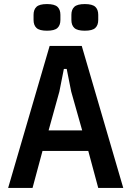

<svg xmlns="http://www.w3.org/2000/svg" viewBox="-20 -924 646 944"><path d="M463 0 414 -182H189L140 0H20L224 -698H382L586 0ZM330 -474 308 -585H294L272 -474L219 -283H384ZM211 -773Q174 -773 159.5 -786.5Q145 -800 145 -826V-851Q145 -877 159.5 -890.5Q174 -904 211 -904Q248 -904 262.5 -890.5Q277 -877 277 -851V-826Q277 -800 262.5 -786.5Q248 -773 211 -773ZM397 -773Q360 -773 345.5 -786.5Q331 -800 331 -826V-851Q331 -877 345.5 -890.5Q360 -904 397 -904Q434 -904 448.5 -890.5Q463 -877 463 -851V-826Q463 -800 448.5 -786.5Q434 -773 397 -773Z"/></svg>

Font: IBM Plex Sans Condensed SemiBold
Style: Regular
Weight: 600
Width: 3
Designer: Mike Abbink, Paul van der Laan, Pieter van Rosmalen
Foundry: Bold Monday
Version: Version 1.3